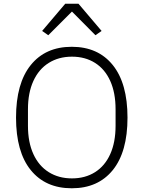

<svg xmlns="http://www.w3.org/2000/svg" viewBox="-20 -997 770 1030"><path d="M330 -977H401L525 -831L492 -808L366 -935L239 -808L206 -831ZM66 -366Q66 -550 145 -648Q224 -746 365 -746Q506 -746 585 -648Q664 -550 664 -366Q664 -182 585 -84.5Q506 13 365 13Q224 13 145 -84.5Q66 -182 66 -366ZM600 -322V-411Q600 -499 571.5 -562.5Q543 -626 490 -659.5Q437 -693 366 -693Q295 -693 241.5 -659.5Q188 -626 159 -562.5Q130 -499 130 -411V-322Q130 -234 159 -170.5Q188 -107 241.5 -73.5Q295 -40 366 -40Q437 -40 490 -73.5Q543 -107 571.5 -170.5Q600 -234 600 -322Z"/></svg>

Font: IBM Plex Sans JP Light
Style: Regular
Weight: 300
Designer: Mike Abbink; Paul van der Laan; Pieter van Rosmalen; Wujin Sim; Yejin Wi; Jinhee Kim; Boomi Park; Yona Kim; Kichan Ma
Foundry: Sandoll Inc.
Version: Version 1.002